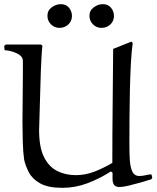

<svg xmlns="http://www.w3.org/2000/svg" viewBox="-21 -894 753 923"><path d="M183 -674Q182 -669 180.5 -650.5Q179 -632 178 -609Q177 -586 176 -567Q175 -548 175 -542L167 -269Q167 -185 191 -138Q215 -91 255 -71.5Q295 -52 343 -52Q390 -52 434.5 -69.5Q479 -87 519 -111Q519 -248 520.5 -385.5Q522 -523 523 -659L611 -694L617 -687Q611 -644 608 -586Q605 -528 603.5 -462.5Q602 -397 601.5 -330Q601 -263 601 -202Q601 -161 603 -126Q605 -91 615 -69.5Q625 -48 649 -48Q664 -48 678 -51.5Q692 -55 707 -56L711 -39L706 -32Q681 -24 651 -15.5Q621 -7 595 -1Q569 5 553 5Q534 5 527 -6Q520 -17 520 -33Q520 -49 520 -64L512 -70Q460 -36 400.5 -13.5Q341 9 279 9Q210 9 172 -12.5Q134 -34 117.5 -66Q101 -98 95 -127Q90 -162 88.5 -212Q87 -262 87 -308Q87 -366 88 -425Q89 -484 89 -542V-601Q89 -616 77.5 -626Q66 -636 50 -642Q34 -648 20 -650.5Q6 -653 1 -653L-1 -673L7 -680H176ZM527 -816Q526 -791 508.5 -775.5Q491 -760 467 -760Q443 -760 426 -777Q409 -794 409 -818Q409 -844 430 -859Q451 -874 473 -874Q499 -874 513 -856.5Q527 -839 527 -816ZM325 -816Q324 -791 306.5 -775.5Q289 -760 265 -760Q241 -760 224 -777Q207 -794 207 -818Q207 -844 228 -859Q249 -874 271 -874Q297 -874 311 -856.5Q325 -839 325 -816Z"/></svg>

Font: Aref Ruqaa Ink
Style: Regular
Weight: 400
Designer: Abdullah Aref
Version: Version 1.005